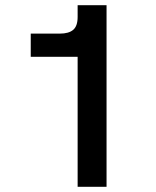

<svg xmlns="http://www.w3.org/2000/svg" viewBox="-20 -717 600 737"><path d="M278 -499H98V-588H210Q244 -588 261 -602.5Q278 -617 278 -652V-697H389V0H278Z"/></svg>

Font: Hanken Grotesk SemiBold
Style: Regular
Weight: 600
Designer: Alfredo Marco Pradil
Foundry: Hanken Design Co.
Version: Version 3.014